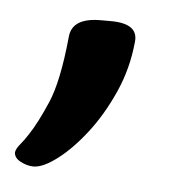

<svg xmlns="http://www.w3.org/2000/svg" viewBox="-58 -153 307 304"><g transform="rotate(5 96.0 -1.0)"><path d="M5 119Q-5 119 -15.5 113.5Q-26 108 -26 99Q-25 93 -19 86Q-13 79 -6 68Q6 50 21 15.5Q36 -19 43 -91Q46 -121 91 -121H107Q151 -121 148 -92Q144 -49 127 -11Q110 27 87.5 56Q65 85 42.5 102Q20 119 5 119Z"/></g></svg>

Font: Asap Semi Expanded Semi Expanded Medium
Style: Italic
Weight: 500
Width: 6
Italic angle: -6°
Designer: Pablo Cosgaya
Foundry: Omnibus-Type
Version: Version 3.001; ttfautohint (v1.8.4.7-5d5b)